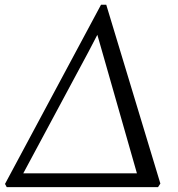

<svg xmlns="http://www.w3.org/2000/svg" viewBox="-36 -766 730 786"><path d="M-8.5 0 -15.5 -13 377.5 -746.5H399L620.5 -14.5L611 0ZM362.5 -623.5 326 -553.5 40.5 -21.5 26 -56.5H550.5L534.5 -21.5L381 -559Z"/></svg>

Font: Merriweather 48pt Light
Style: Italic
Weight: 300
Italic angle: -7.8°
Version: Version 2.101